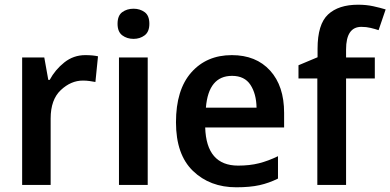

<svg xmlns="http://www.w3.org/2000/svg" viewBox="-20 -785 1657 815"><path d="M342 -551Q292 -551 253 -520Q214 -489 191 -446H185L168 -541H74V0H195V-282Q195 -362 238 -402.5Q281 -443 332 -443Q347 -443 360.5 -441Q374 -439 385 -437L396 -546Q374 -551 342 -551Z M547 -748Q519 -748 499 -733.5Q479 -719 479 -684Q479 -650 499 -635Q519 -620 547 -620Q574 -620 594 -635Q614 -650 614 -684Q614 -719 594 -733.5Q574 -748 547 -748ZM607 -541H485V0H607Z M964 -551Q857 -551 792 -477.5Q727 -404 727 -266Q727 -129 799 -59.5Q871 10 983 10Q1041 10 1081.5 1Q1122 -8 1160 -27V-122Q1119 -102 1079.5 -92Q1040 -82 991 -82Q856 -82 851 -244H1186V-306Q1186 -420 1126.5 -485.5Q1067 -551 964 -551ZM965 -463Q1018 -463 1043 -425Q1068 -387 1069 -328H854Q865 -463 965 -463Z M1571 -452V-541H1449V-575Q1449 -671 1514 -671Q1535 -671 1553.5 -666.5Q1572 -662 1587 -657L1617 -745Q1594 -752 1564.5 -758.5Q1535 -765 1500 -765Q1417 -765 1372.5 -723.5Q1328 -682 1328 -578V-542L1247 -508V-452H1327V0H1449V-452Z"/></svg>

Font: Noto Sans Display Medium
Style: Regular
Weight: 500
Designer: Monotype Design Team
Foundry: Monotype Imaging Inc.
Version: Version 1.900